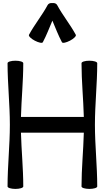

<svg xmlns="http://www.w3.org/2000/svg" viewBox="-20 -1210 691 1246"><path d="M258 -936C282 -981 300 -1029 320 -1076C340 -1029 358 -981 382 -936C386 -928 409 -933 434 -946C459 -959 476 -976 472 -984C436 -1051 387 -1110 351 -1177C346 -1187 333 -1192 320 -1190C307 -1192 294 -1187 289 -1177C253 -1110 204 -1051 168 -984C164 -976 181 -959 206 -946C231 -933 254 -928 258 -936ZM29 -800C29 -667 44 -533 44 -400C44 -267 29 -133 29 0C29 9 52 16 80 16C108 16 131 9 131 0C131 -117 119 -233 116 -349H524C521 -233 509 -117 509 0C509 9 532 16 560 16C588 16 611 9 611 0C611 -133 596 -267 596 -400C596 -533 611 -667 611 -800C611 -809 588 -816 560 -816C532 -816 509 -809 509 -800C509 -683 521 -567 524 -451H116C119 -567 131 -683 131 -800C131 -809 108 -816 80 -816C52 -816 29 -809 29 -800Z"/></svg>

Font: Nupuram Medium
Style: Regular
Weight: 500
Designer: Santhosh Thottingal (santhosh.thottingal@gmail.com)
Foundry: SMC
Version: Version 1.000